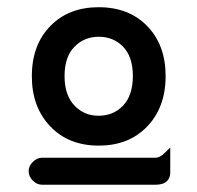

<svg xmlns="http://www.w3.org/2000/svg" viewBox="-20 -721 542 527"><path d="M95.7 -288.1H406.2Q419.4 -288.1 432.1 -301.3L447.3 -315.9V-247.1Q447.3 -232.9 438.5 -224.1Q428.2 -213.9 406.2 -213.9H95.7Q81.5 -213.9 70.1 -225.3Q58.6 -236.8 58.6 -251Q58.6 -265.1 70.1 -276.6Q81.5 -288.1 95.7 -288.1ZM316.9 -593.8Q290.5 -620.1 251 -620.1Q210.9 -620.1 184.1 -592.3Q157.2 -564.9 157.2 -512.2Q157.2 -458 186 -429.7Q211.9 -403.3 251 -403.3Q291 -403.3 317.9 -431.2Q344.7 -459.5 344.7 -512.7Q344.7 -565.9 316.9 -593.8ZM67.4 -511.7Q67.4 -599.1 119.6 -650.9Q169.4 -701.2 251 -701.2Q334 -701.2 384.3 -649.2Q434.6 -597.2 434.6 -512.2Q434.6 -424.3 381.3 -371.1Q331.5 -321.3 251 -321.3Q168 -321.3 117.7 -374.5Q67.4 -427.2 67.4 -511.7Z"/></svg>

Font: YuPearl-SemiBold
Style: SemiBold
Weight: 600
Designer: Max Yao
Foundry: Max-Everyday
Version: Version 1.011; ttfautohint (v1.8.3)